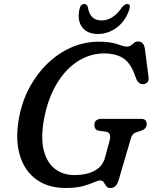

<svg xmlns="http://www.w3.org/2000/svg" viewBox="-20 -922 762 958"><path d="M472.5 -714Q530.5 -714 564.8 -701.8Q599 -689.5 613 -689.5Q625.5 -689.5 633.5 -695.8Q641.5 -702 649.2 -708.5Q657 -715 669 -715Q699.5 -715 703.5 -673.5L721.5 -535Q723 -518.5 714.8 -510.8Q706.5 -503 695.5 -502Q684 -501 674.8 -508Q665.5 -515 661 -526L647.5 -561Q626 -614 589.5 -634.8Q553 -655.5 501 -655.5Q429 -655.5 367.5 -615.8Q306 -576 262.5 -503Q219 -430 200 -329.5Q182.5 -235 198.2 -172.5Q214 -110 254.5 -79.2Q295 -48.5 351.5 -48.5Q412 -48.5 452.2 -70.2Q492.5 -92 504 -136L527 -221Q537.5 -261 508 -265L472.5 -270Q461 -272 456 -279.8Q451 -287.5 451 -298Q451 -329 487.5 -329H681.5Q700 -329 706.2 -321.5Q712.5 -314 712 -301Q711 -278 682 -269L664.5 -263.5Q650.5 -259.5 643.8 -252.2Q637 -245 633.5 -233L573 -27Q566 -3 556.2 6.5Q546.5 16 530.5 16Q516.5 16 510 6.8Q503.5 -2.5 497.8 -12Q492 -21.5 480 -21.5Q468.5 -21.5 447.8 -12Q427 -2.5 393 6.8Q359 16 307 16Q221 16 162.2 -26Q103.5 -68 79.5 -145.5Q55.5 -223 74 -329.5Q88.5 -411.5 125.2 -481.5Q162 -551.5 215.8 -603.8Q269.5 -656 335 -685Q400.5 -714 472.5 -714ZM486.5 -820Q544.5 -820 589 -886Q603 -902 614 -902Q634.5 -902 625 -874.5Q607.5 -819.5 564.5 -786Q521.5 -752.5 468.5 -752.5Q415.5 -752.5 390.2 -786Q365 -819.5 376 -874.5Q381.5 -902 402 -902Q413 -902 418.5 -886Q428.5 -820 486.5 -820Z"/></svg>

Font: Fraunces 9pt SuperSoft
Style: Italic
Weight: 400
Italic angle: -16°
Version: Version 1.000;[b76b70a41]